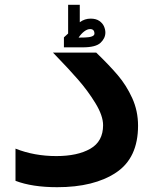

<svg xmlns="http://www.w3.org/2000/svg" viewBox="-20 -771 640 799"><path d="M44.5 -18.5V-152.5Q122.5 -121.5 214.5 -121.5Q302.5 -121.5 355.8 -152Q409 -182.5 409 -250Q409 -289.5 377 -341.8Q345 -394 304.5 -440.2Q264 -486.5 212.5 -539.5L200.5 -552H380.5Q434.5 -500 470.2 -458Q506 -416 530.2 -362.8Q554.5 -309.5 554.5 -248Q554.5 -113.5 463 -52.8Q371.5 8 218 8Q114 8 44.5 -18.5ZM263.5 -631.5V-751H312V-678.5Q332.5 -693.5 357 -693.5Q379.5 -693.5 393.2 -684Q407 -674.5 412.8 -661.2Q418.5 -648 418.5 -635.5Q418.5 -612 398.5 -593Q378.5 -574 324.5 -574H246V-615.5ZM373 -631Q373 -650 355 -650Q343.5 -650 330.8 -640.5Q318 -631 307 -614.5L333.5 -615Q352 -615.5 362.5 -619.5Q373 -623.5 373 -631Z"/></svg>

Font: JuliaMono ExtraBold
Style: Regular
Weight: 800
Monospace: yes
Designer: cormullion
Foundry: corm
Version: Version 0.055; ttfautohint (v1.8.4)